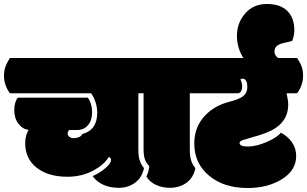

<svg xmlns="http://www.w3.org/2000/svg" viewBox="-62 -942 1546 967"><path d="M689 -560.1Q689 -513.7 659.2 -472.2H634.8V-188Q634.8 -154.8 641.8 -133.5Q648.9 -112.3 663.1 -95.2Q653.8 -48.3 618.7 -22.2Q583.5 3.9 537.6 3.9Q491.7 3.9 457.8 -11.7Q423.8 -27.3 404.8 -55.2Q438.5 -69.8 467.8 -94.2Q497.1 -118.7 497.1 -136.2Q497.1 -146.5 486.8 -151.9Q460.4 -111.3 409.7 -84Q351.1 -51.8 277.8 -51.8Q180.2 -51.8 122.6 -97.4Q64.9 -143.1 64.9 -220.2Q64.9 -259.8 82 -288.1Q52.2 -291 31 -318.6Q9.8 -346.2 9.8 -386.7Q9.8 -427.2 27.8 -450.2H380.9Q401.9 -418.5 401.9 -377.2Q401.9 -335.9 381.3 -311.5Q359.9 -287.1 326.2 -287.1H287.1Q278.8 -279.8 278.8 -269.5Q278.8 -259.3 287.6 -252.7Q296.4 -246.1 309.3 -246.1Q322.3 -246.1 334.7 -251Q347.2 -255.9 353 -267.1Q427.7 -287.1 427.7 -374.5Q427.7 -402.3 418.5 -429.2Q409.2 -456.1 396.5 -472.2H-12.2Q-42 -513.7 -42 -560.1Q-42 -585 -34.9 -605.2Q-27.8 -625.5 -12.2 -649.9H659.2Q675.8 -624 682.4 -605Q689 -585.9 689 -560.1Z M894 -188Q894 -155.8 900.4 -134.5Q906.7 -113.3 921.9 -95.2Q913.1 -48.8 878.4 -22.5Q843.8 3.9 793 3.9Q755.9 3.9 724.1 -10.5Q692.4 -24.9 675.3 -52.7Q687 -76.2 689.9 -105.5Q676.8 -118.7 671.4 -130.4Q661.1 -152.3 661.1 -189.5V-472.2H636.2Q606.4 -513.7 606.4 -560.1Q606.4 -585 613.5 -605.2Q620.6 -625.5 636.2 -649.9H918.5Q935.1 -624 941.7 -605Q948.2 -585.9 948.2 -560.1Q948.2 -513.7 918.5 -472.2H894Z M1464.4 -560.1Q1464.4 -513.7 1434.6 -472.2H1381.3Q1389.6 -436.5 1389.6 -415Q1389.6 -340.3 1326.2 -297.4Q1289.1 -272 1208 -250.5Q1181.2 -243.2 1162.8 -237.1Q1144.5 -231 1144.5 -222.2Q1144.5 -204.1 1186.8 -204.1Q1229 -204.1 1282 -227.3Q1335 -250.5 1352.5 -273.9Q1387.7 -255.4 1408.7 -225.1Q1429.7 -194.8 1429.7 -155.8Q1429.7 -84.5 1358.2 -39.8Q1286.6 4.9 1185.5 4.9Q1064.9 4.9 991.2 -57.1Q916.5 -118.7 916.5 -219.2Q916.5 -301.8 969.7 -358.9Q1017.6 -410.6 1095.7 -430.2Q1144 -442.4 1163.8 -458.7Q1183.6 -475.1 1183.6 -502.9Q1183.6 -521 1179.2 -531.7Q1172.4 -545.9 1159.7 -545.9Q1153.8 -545.9 1148.9 -543Q1157.7 -523.4 1157.7 -506.8Q1157.7 -479.5 1139.6 -472.2H906.7Q877 -513.7 877 -560.1Q877 -585 884 -605.2Q891.1 -625.5 906.7 -649.9H1434.6Q1451.2 -624 1457.8 -605Q1464.4 -585.9 1464.4 -560.1Z M1420.4 -789.6Q1420.4 -763.7 1409.7 -735.8L1359.4 -723.6Q1320.3 -713.9 1320.3 -682.1Q1320.3 -663.6 1339.4 -648.9Q1328.1 -618.2 1301.3 -603.5Q1274.4 -588.9 1250.5 -588.9Q1226.6 -588.9 1206.1 -603.3Q1185.5 -617.7 1168.9 -642.1Q1131.3 -696.3 1131.3 -761.5Q1131.3 -826.7 1172.9 -874.3Q1214.4 -921.9 1282.2 -921.9Q1350.1 -921.9 1385.3 -886.7Q1420.4 -851.6 1420.4 -789.6Z"/></svg>

Font: Modak
Style: Regular
Weight: 400
Version: Version 1.036;PS Version 1.000;hotconv 1.0.79;makeotf.lib2.5